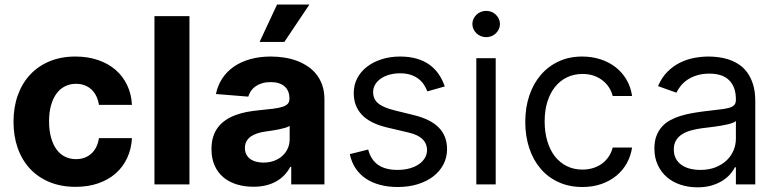

<svg xmlns="http://www.w3.org/2000/svg" viewBox="-20 -797 3362 830"><path d="M306.8 10.7Q244 10.7 194.1 -9.9Q144.2 -30.5 109.6 -67.8Q74.9 -105.1 56.6 -156.8Q38.4 -208.5 38.4 -270.6Q38.4 -333.5 57 -385.3Q75.6 -437.1 110.3 -474.3Q144.9 -511.4 194.4 -532Q244 -552.6 306.1 -552.6Q359.4 -552.6 403.4 -537.6Q447.4 -522.7 479.2 -495.4Q511 -468 529.5 -429.5Q547.9 -391 550.4 -343.8H407.7Q404.5 -364 396.5 -380.9Q388.5 -397.7 375.9 -409.6Q363.3 -421.5 346.4 -428.1Q329.5 -434.7 308.6 -434.7Q282.3 -434.7 260.8 -423.8Q239.3 -413 224.1 -392.2Q208.8 -371.4 200.5 -341.4Q192.1 -311.4 192.1 -272.7Q192.1 -233.7 200.5 -203.1Q208.8 -172.6 223.9 -151.6Q239 -130.7 260.5 -119.9Q282 -109 308.6 -109Q347.7 -109 374.3 -132.5Q400.9 -155.9 407.7 -199.9H550.4Q547.9 -153.1 529.8 -114.2Q511.7 -75.3 480.3 -47.6Q448.9 -19.9 405 -4.6Q361.2 10.7 306.8 10.7Z M799 0H647.7V-727.3H799Z M1075.3 10.3Q1036.2 10.3 1003 0Q969.8 -10.3 945.7 -30.5Q921.5 -50.8 907.8 -81.3Q894.2 -111.9 894.2 -152.3Q894.2 -182.9 901.8 -206.5Q909.4 -230.1 923.3 -247.9Q937.1 -265.6 956.1 -278.2Q975.1 -290.8 997.9 -299.4Q1020.6 -307.9 1046.3 -312.9Q1072.1 -317.8 1099.1 -320.3Q1134.6 -323.9 1159.6 -326.9Q1184.7 -329.9 1200.6 -335Q1216.6 -340.2 1223.9 -348.2Q1231.2 -356.2 1231.2 -369.3V-371.4Q1231.2 -405.2 1210 -423.7Q1188.9 -442.1 1150.2 -442.1Q1130 -442.1 1113.6 -437.3Q1097.3 -432.5 1085.2 -424.2Q1073.2 -415.8 1065.2 -404.3Q1057.2 -392.8 1053.3 -379.3L913.4 -390.6Q921.2 -427.9 940.9 -457.9Q960.6 -487.9 990.9 -508.9Q1021.3 -529.8 1061.6 -541.2Q1101.9 -552.6 1150.9 -552.6Q1181.5 -552.6 1210.4 -547.9Q1239.3 -543.3 1264.9 -533.6Q1290.5 -523.8 1312.1 -508.9Q1333.8 -494 1349.4 -473.5Q1365.1 -453.1 1373.8 -426.7Q1382.5 -400.2 1382.5 -367.9V0H1239V-75.6H1234.7Q1224.8 -56.5 1209.9 -40.7Q1195 -24.9 1175.2 -13.5Q1155.5 -2.1 1130.5 4.1Q1105.5 10.3 1075.3 10.3ZM1118.6 -94.1Q1143.5 -94.1 1164.4 -101.7Q1185.4 -109.4 1200.5 -123Q1215.6 -136.7 1223.9 -155.2Q1232.2 -173.7 1232.2 -195V-252.8Q1225.5 -248.2 1212.9 -244.5Q1200.3 -240.8 1185.4 -237.7Q1170.5 -234.7 1155 -232.4Q1139.6 -230.1 1127.1 -228.3Q1107.2 -225.5 1090.9 -220Q1074.6 -214.5 1063 -206Q1051.5 -197.4 1045.1 -185.4Q1038.7 -173.3 1038.7 -157.3Q1038.7 -141.7 1044.6 -130Q1050.4 -118.3 1061.1 -110.3Q1071.7 -102.3 1086.5 -98.2Q1101.2 -94.1 1118.6 -94.1ZM1177.6 -777.3H1317.5L1209.2 -615.8H1102.3Z M1827.4 -402Q1822.1 -416.2 1813.2 -430Q1804.3 -443.9 1790.5 -455.1Q1776.6 -466.3 1756.7 -473.2Q1736.9 -480.1 1709.5 -480.1Q1684.7 -480.1 1663.2 -474.1Q1641.7 -468 1626.2 -457.2Q1610.8 -446.4 1601.9 -431.6Q1593 -416.9 1593 -399.1Q1593 -383.5 1598.5 -371.3Q1604 -359 1615.6 -349.6Q1627.1 -340.2 1644.9 -332.9Q1662.6 -325.6 1686.8 -319.6L1767.8 -299.7Q1840.9 -282 1876.8 -245.6Q1912.6 -209.2 1912.6 -152Q1912.6 -116.8 1897.2 -86.8Q1881.7 -56.8 1853.7 -35Q1825.6 -13.1 1786.4 -0.9Q1747.2 11.4 1699.6 11.4Q1657.7 11.4 1622.9 2.1Q1588.1 -7.1 1561.4 -25Q1534.8 -43 1517.2 -69.4Q1499.6 -95.9 1492.2 -130.7L1571.7 -150.6Q1583.1 -106.2 1614.7 -84.3Q1646.3 -62.5 1698.2 -62.5Q1727.6 -62.5 1751.2 -69.2Q1774.9 -76 1791.4 -87.5Q1807.9 -99.1 1816.9 -114.7Q1826 -130.3 1826 -147.7Q1826 -176.1 1806.3 -195.5Q1786.6 -214.8 1745 -224.4L1654.1 -245.7Q1579.2 -263.5 1544.2 -301Q1509.2 -338.4 1509.2 -394.9Q1509.2 -429.7 1524.3 -458.6Q1539.4 -487.6 1566.2 -508.3Q1593 -529.1 1629.8 -540.8Q1666.5 -552.6 1709.5 -552.6Q1750 -552.6 1781.6 -543.3Q1813.2 -534.1 1836.8 -517Q1860.4 -500 1876.6 -476.2Q1892.8 -452.4 1902.7 -423.3Z M2039.1 -545.5H2122.9V0H2039.1ZM2081.7 -636.4Q2069.6 -636.4 2058.6 -640.8Q2047.6 -645.2 2039.6 -653.1Q2031.6 -660.9 2026.8 -671.2Q2022 -681.5 2022 -693.2Q2022 -704.9 2026.8 -715.2Q2031.6 -725.5 2039.6 -733.3Q2047.6 -741.1 2058.6 -745.6Q2069.6 -750 2081.7 -750Q2094.1 -750 2104.9 -745.6Q2115.8 -741.1 2123.8 -733.3Q2131.7 -725.5 2136.5 -715.2Q2141.3 -704.9 2141.3 -693.2Q2141.3 -681.5 2136.5 -671.2Q2131.7 -660.9 2123.8 -653.1Q2115.8 -645.2 2104.9 -640.8Q2094.1 -636.4 2081.7 -636.4Z M2497.9 11.4Q2440.3 11.4 2394.5 -9.6Q2348.7 -30.5 2316.8 -68Q2284.8 -105.5 2267.8 -157.1Q2250.7 -208.8 2250.7 -269.9Q2250.7 -332.4 2268.3 -384.2Q2285.9 -436.1 2318.2 -473.5Q2350.5 -511 2395.8 -531.8Q2441.1 -552.6 2496.4 -552.6Q2539.8 -552.6 2576.9 -540.3Q2614 -528.1 2642.2 -505.7Q2670.5 -483.3 2688.7 -451.9Q2707 -420.5 2712.4 -382.1H2628.6Q2623.9 -400.9 2613.3 -418Q2602.6 -435 2586.1 -448.3Q2569.6 -461.6 2547.6 -469.5Q2525.6 -477.3 2497.9 -477.3Q2461.3 -477.3 2431.1 -462.7Q2400.9 -448.2 2379.4 -421.3Q2358 -394.5 2346.2 -356.9Q2334.5 -319.2 2334.5 -272.7Q2334.5 -225.5 2346.1 -186.8Q2357.6 -148.1 2378.9 -120.9Q2400.2 -93.8 2430.4 -78.8Q2460.6 -63.9 2497.9 -63.9Q2522.4 -63.9 2543.7 -70.5Q2565 -77.1 2581.9 -89.3Q2598.7 -101.6 2610.8 -119.1Q2622.9 -136.7 2628.6 -159.1H2712.4Q2707 -122.9 2689.8 -91.8Q2672.6 -60.7 2645.1 -37.8Q2617.5 -14.9 2580.4 -1.8Q2543.3 11.4 2497.9 11.4Z M2995 12.8Q2956.3 12.8 2922.2 1.6Q2888.1 -9.6 2863.1 -31.1Q2838.1 -52.6 2823.5 -83.8Q2808.9 -115.1 2808.9 -154.8Q2808.9 -186.1 2817.6 -209.2Q2826.3 -232.2 2841.4 -249.1Q2856.5 -266 2877 -277.2Q2897.4 -288.4 2920.8 -295.6Q2944.2 -302.9 2969.8 -307.5Q2995.4 -312.1 3020.6 -315.3Q3057.9 -320.3 3084.5 -323Q3111.2 -325.6 3128.2 -329.9Q3145.2 -334.2 3153.2 -342Q3161.2 -349.8 3161.2 -365.1V-367.9Q3161.2 -420.5 3132.6 -449.6Q3104 -478.7 3046.2 -478.7Q3016.3 -478.7 2992.9 -471.4Q2969.5 -464.1 2952.1 -452.4Q2934.7 -440.7 2922.9 -426Q2911.2 -411.2 2904.1 -396.3L2824.6 -424.7Q2840.6 -462 2865.2 -486.7Q2889.9 -511.4 2919.2 -525.9Q2948.5 -540.5 2980.5 -546.5Q3012.4 -552.6 3043.3 -552.6Q3060.7 -552.6 3082.4 -550.2Q3104 -547.9 3126.4 -541Q3148.8 -534.1 3170.3 -521Q3191.8 -507.8 3208.3 -486.3Q3224.8 -464.8 3234.9 -433.8Q3245 -402.7 3245 -359.4V0H3161.2V-73.9H3157Q3150.6 -60.7 3137.8 -45.5Q3125 -30.2 3105.3 -17.2Q3085.6 -4.3 3058.2 4.3Q3030.9 12.8 2995 12.8ZM3007.8 -62.5Q3045.1 -62.5 3073.7 -74Q3102.3 -85.6 3121.8 -104.4Q3141.3 -123.2 3151.3 -147.5Q3161.2 -171.9 3161.2 -197.4V-274.1Q3157.7 -269.9 3148.1 -266.2Q3138.5 -262.4 3125.4 -259.4Q3112.2 -256.4 3096.8 -253.7Q3081.3 -251.1 3066.4 -249.1Q3051.5 -247.2 3038.4 -245.6Q3025.2 -244 3016.3 -242.9Q2991.8 -239.7 2969.5 -233.8Q2947.1 -228 2930 -217.5Q2913 -207 2902.9 -190.9Q2892.8 -174.7 2892.8 -150.6Q2892.8 -128.9 2901.3 -112.4Q2909.8 -95.9 2925.2 -84.7Q2940.7 -73.5 2961.8 -68Q2983 -62.5 3007.8 -62.5Z"/></svg>

Font: Fast_Sans
Style: Regular
Weight: 400
Designer: Rasmus Andersson
Foundry: rsms
Version: Version 3.018;git-588b23468